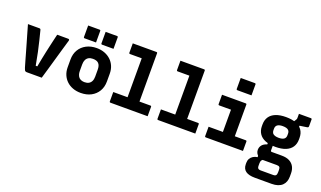

<svg xmlns="http://www.w3.org/2000/svg" viewBox="-97 -1412 3794 2271"><g transform="rotate(20 1800.0 -276.0)"><path d="M183 -540Q188 -540 191 -538Q194 -536 196.5 -532.5Q199 -529 200 -523Q215 -464 230 -403Q245 -342 260.5 -270.5Q276 -199 292 -108H312Q322 -162 331.5 -210Q341 -258 350.5 -301.5Q360 -345 369 -385Q378 -425 387 -463.5Q396 -502 405 -540Q440 -540 475 -540Q510 -540 545 -540Q551 -540 554 -537.5Q557 -535 558.5 -530.5Q560 -526 558 -521Q539 -456 520 -391Q501 -326 482.5 -260.5Q464 -195 445 -130Q426 -65 407 0Q358 0 310 0Q262 0 222 0Q211 0 203.5 -3Q196 -6 191 -15Q186 -24 180 -43Q167 -87 153.5 -134Q140 -181 126 -231Q112 -281 97 -332Q82 -383 67 -435.5Q52 -488 37 -540Q74 -540 110 -540Q146 -540 183 -540Z M900 -552Q955 -552 1000 -535Q1045 -518 1078 -487Q1111 -456 1129 -413.5Q1147 -371 1147 -319V-221Q1147 -152 1116 -99.5Q1085 -47 1029.5 -17.5Q974 12 900 12Q845 12 799.5 -5Q754 -22 721.5 -53Q689 -84 671 -126.5Q653 -169 653 -221V-319Q653 -388 684 -440.5Q715 -493 771 -522.5Q827 -552 900 -552ZM900 -417Q869 -417 847.5 -405Q826 -393 814.5 -369.5Q803 -346 803 -312V-228Q803 -202 810 -182Q817 -162 830 -148Q842 -136 860 -129.5Q878 -123 900 -123Q931 -123 952.5 -135Q974 -147 985.5 -170.5Q997 -194 997 -228V-312Q997 -341 991 -361Q985 -381 972 -394Q960 -406 942 -411.5Q924 -417 900 -417ZM712 -768Q748 -768 784.5 -768Q821 -768 857 -768Q861 -768 863 -766.5Q865 -765 866.5 -763Q868 -761 868 -757V-611Q832 -611 795.5 -611Q759 -611 723 -611Q720 -611 717.5 -612.5Q715 -614 713.5 -616.5Q712 -619 712 -622ZM932 -768Q968 -768 1004.5 -768Q1041 -768 1077 -768Q1081 -768 1083 -766.5Q1085 -765 1086.5 -763Q1088 -761 1088 -757V-611Q1052 -611 1015.5 -611Q979 -611 943 -611Q940 -611 937.5 -612.5Q935 -614 933.5 -616.5Q932 -619 932 -622Z M1260 -130H1728Q1733 -130 1735 -128.5Q1737 -127 1738.5 -125Q1740 -123 1740 -119Q1740 -99 1740 -79.5Q1740 -60 1740 -40.5Q1740 -21 1740 0H1271Q1268 0 1265.5 -1.5Q1263 -3 1261.5 -5Q1260 -7 1260 -11Q1260 -32 1260 -51.5Q1260 -71 1260 -90.5Q1260 -110 1260 -130ZM1280 -750Q1331 -750 1380 -750Q1429 -750 1479 -750Q1529 -750 1579 -750Q1583 -750 1585 -748.5Q1587 -747 1588.5 -745Q1590 -743 1590 -739Q1590 -655 1590 -570.5Q1590 -486 1590 -402Q1590 -318 1590 -233.5Q1590 -149 1590 -65H1426L1440 -94Q1440 -106 1440 -118.5Q1440 -131 1440 -143Q1440 -197 1440 -256Q1440 -315 1440 -376Q1440 -437 1440 -498.5Q1440 -560 1440 -620H1434Q1398 -620 1360.5 -620Q1323 -620 1291 -620Q1288 -620 1285.5 -621.5Q1283 -623 1281.5 -625.5Q1280 -628 1280 -631Q1280 -661 1280 -690.5Q1280 -720 1280 -750Z M1860 -130H2328Q2333 -130 2335 -128.5Q2337 -127 2338.5 -125Q2340 -123 2340 -119Q2340 -99 2340 -79.5Q2340 -60 2340 -40.5Q2340 -21 2340 0H1871Q1868 0 1865.5 -1.5Q1863 -3 1861.5 -5Q1860 -7 1860 -11Q1860 -32 1860 -51.5Q1860 -71 1860 -90.5Q1860 -110 1860 -130ZM1880 -750Q1931 -750 1980 -750Q2029 -750 2079 -750Q2129 -750 2179 -750Q2183 -750 2185 -748.5Q2187 -747 2188.5 -745Q2190 -743 2190 -739Q2190 -655 2190 -570.5Q2190 -486 2190 -402Q2190 -318 2190 -233.5Q2190 -149 2190 -65H2026L2040 -94Q2040 -106 2040 -118.5Q2040 -131 2040 -143Q2040 -197 2040 -256Q2040 -315 2040 -376Q2040 -437 2040 -498.5Q2040 -560 2040 -620H2034Q1998 -620 1960.5 -620Q1923 -620 1891 -620Q1888 -620 1885.5 -621.5Q1883 -623 1881.5 -625.5Q1880 -628 1880 -631Q1880 -661 1880 -690.5Q1880 -720 1880 -750Z M2640 -86V-150Q2640 -169 2640 -187.5Q2640 -206 2640 -225Q2640 -244 2640 -262.5Q2640 -281 2640 -299.5Q2640 -318 2640 -336.5Q2640 -355 2640 -373.5Q2640 -392 2640 -410H2620Q2598 -410 2577 -410Q2556 -410 2534.5 -410Q2513 -410 2491 -410Q2488 -410 2485.5 -411.5Q2483 -413 2481.5 -415.5Q2480 -418 2480 -421Q2480 -451 2480 -480.5Q2480 -510 2480 -540Q2530 -540 2580 -540Q2630 -540 2679.5 -540Q2729 -540 2779 -540Q2783 -540 2785 -538.5Q2787 -537 2788.5 -535Q2790 -533 2790 -529Q2790 -482 2790 -435Q2790 -388 2790 -342Q2790 -296 2790 -252Q2790 -208 2790 -166Q2790 -124 2790 -86ZM2460 -130H2929Q2933 -130 2935 -128.5Q2937 -127 2938.5 -125Q2940 -123 2940 -119Q2940 -99 2940 -79.5Q2940 -60 2940 -40.5Q2940 -21 2940 0H2471Q2468 0 2465.5 -1.5Q2463 -3 2461.5 -5Q2460 -7 2460 -11Q2460 -32 2460 -51.5Q2460 -71 2460 -90.5Q2460 -110 2460 -130ZM2620 -802Q2641 -802 2663.5 -802Q2686 -802 2709.5 -802Q2733 -802 2755.5 -802Q2778 -802 2799 -802Q2804 -802 2807 -799Q2810 -796 2810 -791V-652Q2789 -652 2766.5 -652Q2744 -652 2720.5 -652Q2697 -652 2674.5 -652Q2652 -652 2631 -652Q2626 -652 2623 -655Q2620 -658 2620 -663Z M3376 -517 3406 -565Q3410 -571 3411 -576Q3412 -581 3412 -589Q3412 -615 3412 -622.5Q3412 -630 3412 -639Q3447 -639 3488 -639Q3529 -639 3564 -639Q3569 -639 3572 -636Q3575 -633 3575 -628V-545Q3575 -535 3572 -530Q3569 -525 3556 -522.5Q3543 -520 3514 -516L3466 -509V-475ZM3283 -551Q3359 -551 3411 -530Q3463 -509 3489.5 -469.5Q3516 -430 3516 -374V-353Q3516 -298 3489.5 -258Q3463 -218 3411 -197Q3359 -176 3283 -176Q3207 -176 3155 -197Q3103 -218 3076.5 -258Q3050 -298 3050 -353V-374Q3050 -430 3076.5 -469.5Q3103 -509 3155 -530Q3207 -551 3283 -551ZM3283 -437Q3240 -437 3217.5 -421.5Q3195 -406 3195 -374V-353Q3195 -340 3199 -329.5Q3203 -319 3210 -311Q3221 -301 3239.5 -295.5Q3258 -290 3283 -290Q3327 -290 3349 -305.5Q3371 -321 3371 -353V-374Q3371 -388 3367 -398.5Q3363 -409 3355 -417Q3345 -427 3327 -432Q3309 -437 3283 -437ZM3184 -212H3250Q3250 -175 3250 -155.5Q3250 -136 3250 -122Q3250 -112 3253.5 -108.5Q3257 -105 3267 -105H3390Q3450 -105 3488.5 -84.5Q3527 -64 3546 -28Q3565 8 3565 55V95Q3565 130 3554.5 158.5Q3544 187 3522.5 207.5Q3501 228 3468 239Q3435 250 3390 250H3181Q3142 250 3113 243Q3084 236 3064.5 222Q3045 208 3035 186.5Q3025 165 3025 136V118Q3025 88 3038 65.5Q3051 43 3074 28.5Q3097 14 3128 10V-30L3204 16Q3192 21 3185.5 28.5Q3179 36 3176 45.5Q3173 55 3173 68V101Q3173 118 3177.5 127.5Q3182 137 3192 141Q3202 145 3218 145H3372Q3380 145 3386.5 144Q3393 143 3398 140.5Q3403 138 3406 135Q3412 129 3414.5 118Q3417 107 3417 94V65Q3417 39 3407 29.5Q3397 20 3372 20H3189Q3167 20 3146.5 7.5Q3126 -5 3113 -26Q3100 -47 3100 -72Q3100 -107 3120.5 -132.5Q3141 -158 3184 -171Z"/></g></svg>

Font: Recursive Monospace ExtraBold
Style: Regular
Weight: 800
Version: Version 1.047